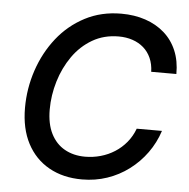

<svg xmlns="http://www.w3.org/2000/svg" viewBox="-53 -789 839 851"><g transform="rotate(5 366.5 -363.5)"><path d="M342.3 9.8Q258.3 9.8 195.6 -25.4Q132.8 -60.5 98.1 -126.5Q63.5 -192.4 63.5 -284.7Q63.5 -371.1 90.8 -452.4Q118.2 -533.7 168.9 -597.9Q219.7 -662.1 291.7 -699.7Q363.8 -737.3 453.1 -737.3Q511.7 -737.3 560.3 -720.9Q608.9 -704.6 644.8 -673.1Q680.7 -641.6 700 -595.9Q719.2 -550.3 718.8 -492.2H606.9Q606 -526.4 594 -553.2Q582 -580.1 561 -598.4Q540 -616.7 511.7 -626.2Q483.4 -635.7 450.2 -635.7Q384.8 -635.7 333.3 -605.7Q281.7 -575.7 246.3 -525.1Q210.9 -474.6 192.1 -412.4Q173.3 -350.1 173.3 -286.6Q173.3 -222.7 195.3 -179.2Q217.3 -135.7 256.6 -113.8Q295.9 -91.8 347.2 -91.8Q382.8 -91.8 416.5 -101.3Q450.2 -110.8 479 -129.2Q507.8 -147.5 530 -174.3Q552.2 -201.2 564.9 -235.4H677.2Q659.7 -181.6 627.4 -137Q595.2 -92.3 551 -59.1Q506.8 -25.9 454.1 -8.1Q401.4 9.8 342.3 9.8Z"/></g></svg>

Font: Inter Medium
Style: Italic
Weight: 500
Italic angle: -9.3988°
Designer: Rasmus Andersson
Foundry: rsms
Version: Version 4.001;git-66647c0bb